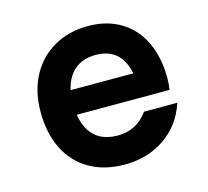

<svg xmlns="http://www.w3.org/2000/svg" viewBox="-96 -742 942 871"><g transform="rotate(-15 375.0 -307.0)"><path d="M583.7 -371.2 535.5 -310.3Q535.5 -400.7 497.8 -448.5Q460.1 -496.3 386.7 -496.3Q311.9 -496.3 271.1 -446.7Q230.3 -397.1 230.3 -310.3Q230.3 -216.4 270.8 -166.6Q311.2 -116.9 390.7 -116.9Q435.8 -116.9 471.8 -136Q507.7 -155.1 532.5 -190.6H689Q656.8 -92.7 576.4 -37Q496 18.6 386.7 18.6Q292.8 18.6 223.2 -21.2Q153.6 -61 116.3 -135.1Q79 -209.3 79 -310.3Q79 -405.9 117.6 -478.7Q156.2 -551.5 226.2 -591.6Q296.1 -631.8 386.7 -631.8Q473.9 -631.8 539 -593.1Q604.1 -554.5 639.2 -481.9Q674.3 -409.2 674.3 -310.9Q674.3 -283.5 670.3 -256.1H204.7V-371.2Z"/></g></svg>

Font: Martian Mono sWd Rg
Style: Regular
Weight: 400
Width: 6
Monospace: yes
Designer: Roman Shamin
Foundry: Evil Martians
Version: Version 1.000